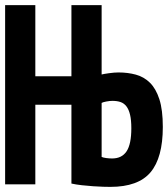

<svg xmlns="http://www.w3.org/2000/svg" viewBox="-28 -720 656 750"><path d="M251 -311H110V0H-8V-700H110V-422H251V-700H369V-429Q376 -431 397.5 -434Q419 -437 435 -437Q471 -437 502.5 -428.5Q534 -420 557.5 -397Q581 -374 594.5 -332.5Q608 -291 608 -224Q608 -104 560 -47Q512 10 403 10Q393 10 375 9.5Q357 9 335.5 7.5Q314 6 291.5 3.5Q269 1 251 -3ZM410 -101Q448 -101 466.5 -129Q485 -157 485 -219Q485 -251 480 -272Q475 -293 465.5 -305Q456 -317 442.5 -321.5Q429 -326 411 -326Q401 -326 387.5 -323.5Q374 -321 369 -318V-107Q376 -104 387.5 -102.5Q399 -101 410 -101Z"/></svg>

Font: PT Mono
Style: Bold
Weight: 700
Monospace: yes
Designer: A.Korolkova, I.Chaeva
Foundry: ParaType Ltd
Version: Version 1.000 OFL